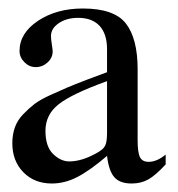

<svg xmlns="http://www.w3.org/2000/svg" viewBox="-20 -425 418 452"><path d="M9 -88Q9 -108 15 -125Q21 -142 34.5 -156Q48 -170 61 -180Q74 -190 98 -201Q122 -212 138.5 -219Q155 -226 185 -237.5Q215 -249 232 -255V-309Q232 -345 214.5 -364Q197 -383 164 -383Q137 -383 118.5 -370.5Q100 -358 100 -340Q100 -333 102 -320.5Q104 -308 104 -304Q104 -289 92 -278Q80 -267 64 -267Q49 -267 37.5 -278.5Q26 -290 26 -305Q26 -347 69.5 -376Q113 -405 175 -405Q249 -405 276.5 -369.5Q304 -334 304 -262V-95Q304 -66 309.5 -55Q315 -44 330 -44Q349 -44 370 -61V-38Q346 -12 329 -2.5Q312 7 290 7Q262 7 249 -8Q236 -23 232 -58Q191 -23 161.5 -8Q132 7 102 7Q61 7 35 -19.5Q9 -46 9 -88ZM232 -112V-234Q149 -204 118 -179.5Q87 -155 87 -117Q87 -80 105 -62.5Q123 -45 143 -45Q173 -45 208 -65Q223 -73 227.5 -82Q232 -91 232 -112Z"/></svg>

Font: Pomorsky Unicode
Style: Medium
Weight: 500
Version: 1.1